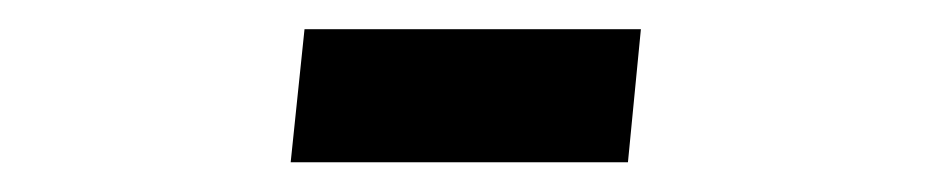

<svg xmlns="http://www.w3.org/2000/svg" viewBox="-20 -109 626 129"><path d="M175.3 0 184.6 -89.4H410.6L401.9 0Z"/></svg>

Font: Cascadia Code Medium
Style: Regular
Weight: 500
Monospace: yes
Designer: Aaron Bell
Foundry: Saja Typeworks
Version: Version 2407.024